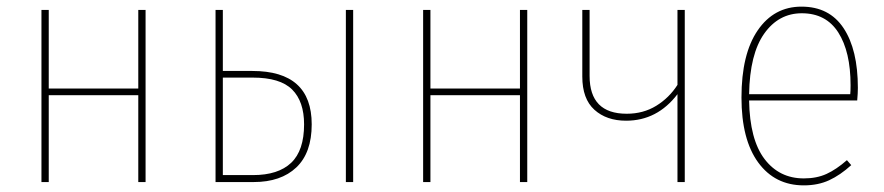

<svg xmlns="http://www.w3.org/2000/svg" viewBox="-20 -549 2667 579"><path d="M397 0V-262H127V0H105V-519H127V-282H397V-519H419V0Z M920 -174Q920 -88 873.5 -44Q827 0 745 0H630V-519H652V-335H741Q920 -335 920 -174ZM1023 -519H1045V0H1023ZM897 -174Q897 -243 861 -279Q825 -315 742 -315H652V-21H743Q819 -21 858 -58Q897 -95 897 -174Z M1548 0V-262H1278V0H1256V-519H1278V-282H1548V-519H1570V0Z M2045 -519V0H2023V-265Q1962 -185 1868 -185Q1809 -185 1772.5 -218Q1736 -251 1736 -318V-519H1758V-320Q1758 -206 1870 -206Q1920 -206 1959 -230Q1998 -254 2023 -293V-519Z M2565 -246H2239Q2241 -128 2285.5 -69.5Q2330 -11 2404 -11Q2443 -11 2472.5 -24.5Q2502 -38 2534 -66L2547 -51Q2514 -21 2480.5 -5.5Q2447 10 2404 10Q2317 10 2266.5 -59Q2216 -128 2216 -255Q2216 -386 2265 -457.5Q2314 -529 2397 -529Q2481 -529 2524 -464Q2567 -399 2567 -284Q2567 -268 2565 -246ZM2545 -292Q2545 -393 2508 -451Q2471 -509 2398 -509Q2328 -509 2284.5 -447.5Q2241 -386 2239 -265H2544Q2545 -273 2545 -292Z"/></svg>

Font: Fira Sans Condensed Thin
Style: Regular
Weight: 250
Width: 3
Designer: Carrois Corporate & Edenspiekermann AG
Foundry: Carrois Corporate GbR & Edenspiekermann AG
Version: Version 4.203